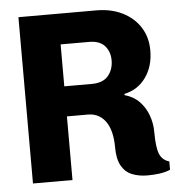

<svg xmlns="http://www.w3.org/2000/svg" viewBox="-51 -733 721 789"><g transform="rotate(-5 310.0 -339.0)"><path d="M526.5 8Q490 8 462 -3.5Q434 -15 418.5 -43Q403 -71 403 -121Q403 -150.5 397.2 -176.2Q391.5 -202 379.5 -221Q367.5 -240 348.5 -251.2Q329.5 -262.5 303 -262.5H217V0H54V-686H375Q436 -686 482.8 -662.8Q529.5 -639.5 555.8 -598.5Q582 -557.5 582 -502.5Q582 -437 549 -391.2Q516 -345.5 460.5 -334V-329Q498 -318.5 521.8 -293.5Q545.5 -268.5 557.2 -235.5Q569 -202.5 569 -167.5Q569 -103.5 580.2 -76.5Q591.5 -49.5 620 -41.5V-7Q600 1.5 575.2 4.8Q550.5 8 526.5 8ZM217 -386.5H330Q377 -386.5 398.5 -412.5Q420 -438.5 420 -476Q420 -512 399 -535.8Q378 -559.5 334 -559.5H217Z"/></g></svg>

Font: Chivo Mono Medium
Style: Regular
Weight: 500
Monospace: yes
Designer: Hector Gatti
Foundry: Omnibus-Type
Version: Version 1.008